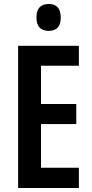

<svg xmlns="http://www.w3.org/2000/svg" viewBox="-20 -944 463 964"><path d="M376 0H71V-714H376V-614H186V-422H363V-321H186V-102H376ZM225 -924Q285 -924 285 -856Q285 -789 225 -789Q163 -789 163 -856Q163 -924 225 -924Z"/></svg>

Font: Noto Sans Gurmukhi ExtraCondensed SemiBold
Style: Regular
Weight: 600
Width: 2
Designer: Jelle Bosma - Monotype Design Team
Foundry: Monotype Imaging Inc.
Version: Version 2.004; ttfautohint (v1.8.4.7-5d5b)